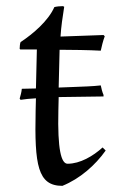

<svg xmlns="http://www.w3.org/2000/svg" viewBox="-20 -590 384 625"><path d="M177 -471C179 -503 184 -537 189 -568L185 -570C176 -570 165 -569 157 -567C137 -522 88 -480 47 -453C45 -449 44 -437 44 -431L46 -429H100L97 -302L51 -301C50 -290 47 -279 44 -269L47 -265C59 -267 77 -269 97 -270L96 -230C92 -52 103 15 183 15C240 -8 290 -52 324 -100L314 -110C283 -82 241 -57 200 -57C179 -57 167 -104 170 -230L171 -274L317 -276V-281C313 -290 310 -302 308 -312C283 -309 248 -308 223 -307L171 -305L174 -428C208 -428 274 -427 308 -425C311 -439 315 -456 321 -472L317 -476Z"/></svg>

Font: Almendra
Style: Regular
Weight: 400
Designer: Ana Sanfelippo
Foundry: Ana Sanfelippo
Version: Version 1.003